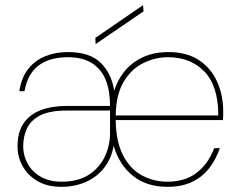

<svg xmlns="http://www.w3.org/2000/svg" viewBox="-20 -713 928 745"><path d="M218 12Q164 12 126 -10Q88 -32 68 -68Q48 -104 48 -145Q48 -200 71.5 -234.5Q95 -269 138 -285.5Q181 -302 239 -302H407Q407 -360 390.5 -402Q374 -444 337.5 -467.5Q301 -491 243 -491Q173 -491 130 -459Q87 -427 75 -359H55Q63 -412 89.5 -445.5Q116 -479 156 -495Q196 -511 243 -511Q329 -511 371 -469Q413 -427 423 -361Q447 -434 502 -472.5Q557 -511 632 -511Q706 -511 753 -479Q800 -447 823 -395Q846 -343 846 -282Q846 -272 846 -265Q846 -258 845 -247H429Q430 -164 457.5 -110.5Q485 -57 530.5 -32.5Q576 -8 630 -8Q698 -8 743 -42.5Q788 -77 811 -138H833Q818 -94 791.5 -60Q765 -26 725 -7Q685 12 630 12Q549 12 496 -30.5Q443 -73 421 -147Q412 -97 383.5 -61Q355 -25 312 -6.5Q269 12 218 12ZM219 -8Q284 -8 325.5 -35.5Q367 -63 387 -106Q407 -149 407 -197V-284H239Q173 -284 136.5 -265.5Q100 -247 85 -215.5Q70 -184 70 -145Q70 -109 87.5 -77.5Q105 -46 138.5 -27Q172 -8 219 -8ZM429 -265H827Q827 -380 773 -435.5Q719 -491 632 -491Q582 -491 535.5 -468Q489 -445 459.5 -395Q430 -345 429 -265ZM351 -542 350 -566 535 -693 537 -669Z"/></svg>

Font: DM Sans 20pt Thin
Style: Regular
Weight: 250
Version: Version 4.004;gftools[0.9.30]